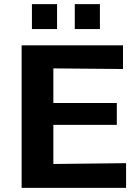

<svg xmlns="http://www.w3.org/2000/svg" viewBox="-20 -912 680 932"><path d="M343 -771V-892H465V-771ZM135 -771V-892H257V-771ZM85 0V-692H577V-577L239 -580V-412H547V-306H239V-116L592 -120V0Z"/></svg>

Font: Coval
Style: Heavy
Weight: 900
Foundry: Context Ltd
Version: Version 001.000